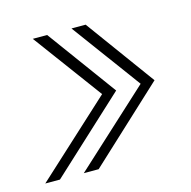

<svg xmlns="http://www.w3.org/2000/svg" viewBox="-87 -525 554 556"><g transform="rotate(-15 190.0 -247.0)"><path d="M99 -40H143.5L366.5 -247L215.5 -454H173L325 -247.5ZM-16.5 -40H27.5L251.5 -247L100 -454H57L209.5 -247.5Z"/></g></svg>

Font: Anybody SemiCondensed ExtraLight
Style: Italic
Weight: 250
Width: 4
Italic angle: -10°
Version: Version 1.113;gftools[0.9.25]